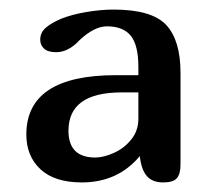

<svg xmlns="http://www.w3.org/2000/svg" viewBox="-20 -729 452 401"><path d="M272 -403Q226 -348 151 -348Q94 -348 64.5 -375.5Q35 -403 35 -448Q35 -572 222 -572H269V-589Q269 -635 253 -654.5Q237 -674 203 -674Q177 -674 146 -645Q123 -620 97 -620Q80 -620 72 -627.5Q64 -635 64 -646Q64 -661 75.5 -671Q87 -681 108 -690Q131 -699 161 -704Q191 -709 217 -709Q297 -709 327 -677Q357 -645 357 -577V-385Q357 -366 349.5 -357Q342 -348 321 -348Q298 -348 286.5 -361.5Q275 -375 272 -403ZM123 -456Q123 -400 179 -400Q196 -400 217.5 -409.5Q239 -419 254 -437.5Q269 -456 269 -481V-536H234Q123 -536 123 -456Z"/></svg>

Font: Marmelad for Arash.Academy
Style: Regular
Weight: 400
Designer: Manvel Shmavonyan
Foundry: Cyreal
Version: Version 1.110;Glyphs 3.2 (3202)